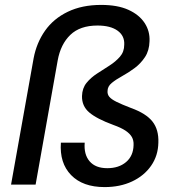

<svg xmlns="http://www.w3.org/2000/svg" viewBox="-20 -752 717 782"><path d="M406 10Q317 10 269.5 -39Q222 -88 228 -171H325Q321 -123 345 -95Q369 -67 417 -67Q464 -67 493.5 -92Q523 -117 524 -161Q525 -180 517 -194Q509 -208 491 -220Q473 -232 442 -243Q374 -268 343.5 -294Q313 -320 314 -361Q315 -393 332.5 -414.5Q350 -436 375.5 -452.5Q401 -469 426 -485Q451 -501 468.5 -521Q486 -541 486 -570Q488 -606 459 -627Q430 -648 377 -648Q306 -648 266.5 -610Q227 -572 215 -506L125 0H25L117 -515Q129 -578 163.5 -627Q198 -676 256 -704Q314 -732 392 -732Q459 -732 503 -712Q547 -692 569 -658.5Q591 -625 589 -584Q588 -546 570.5 -519.5Q553 -493 528 -474.5Q503 -456 477.5 -442Q452 -428 435 -414Q418 -400 418 -381Q417 -368 425 -358Q433 -348 454 -337.5Q475 -327 514 -312Q575 -290 601 -257Q627 -224 625 -171Q624 -118 595.5 -77Q567 -36 518 -13Q469 10 406 10Z"/></svg>

Font: DM Sans 17pt Medium
Style: Italic
Weight: 500
Italic angle: -10°
Version: Version 4.004;gftools[0.9.30]